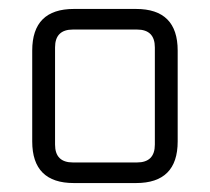

<svg xmlns="http://www.w3.org/2000/svg" viewBox="-20 -710 469 429"><path d="M52 -394V-597Q52 -690 145 -690H284Q377 -690 377 -597V-394Q377 -301 284 -301H145Q52 -301 52 -394ZM103 -387Q103 -347 143 -347H286Q326 -347 326 -387V-604Q326 -644 286 -644H143Q103 -644 103 -604Z"/></svg>

Font: Oxanium ExtraLight Light
Style: Regular
Weight: 300
Version: Version 2.000